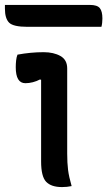

<svg xmlns="http://www.w3.org/2000/svg" viewBox="-27 -756 436 780"><path d="M140 -100V-432L135 -433Q122 -426 106.5 -422Q91 -418 76 -418Q37 -418 37 -483Q37 -497 38.5 -510.5Q40 -524 44 -534Q71 -539 97.5 -541.5Q124 -544 150 -544Q191 -544 218.5 -528.5Q246 -513 246 -478V-132Q246 -94 249.5 -66Q253 -38 264 0Q245 4 225 4Q181 4 160.5 -17.5Q140 -39 140 -100ZM-7 -736H338Q368 -736 378.5 -723Q389 -710 389 -681Q389 -672 388 -663Q387 -654 385 -647H85Q27 -647 10 -664Q-7 -681 -7 -721Z"/></svg>

Font: Recursive Sn Csl St Med
Style: Regular
Weight: 500
Version: Version 1.079;hotconv 1.0.112;makeotfexe 2.5.65598; ttfautoh